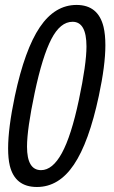

<svg xmlns="http://www.w3.org/2000/svg" viewBox="-20 -744 461 774"><path d="M397.5 -635.3Q404.8 -604.5 404.8 -561.5Q404.8 -481 378.4 -357.4Q338.4 -169.9 277.8 -80.1Q217.3 9.8 128.9 9.8Q40.5 9.8 19.5 -76.2Q12.7 -104.5 12.7 -146Q12.7 -227.5 40 -357.4Q80.1 -544.9 140.6 -634.5Q201.2 -724.1 288.6 -724.1Q376 -724.1 397.5 -635.3ZM328.6 -556.6Q328.6 -656.2 272.5 -656.2Q223.1 -656.2 187 -586.4Q150.9 -516.6 119.9 -370.1Q88.9 -223.6 88.9 -152.8Q88.9 -58.1 145.5 -58.1Q191.9 -58.1 229.5 -127Q267.1 -195.8 297.9 -340.8Q328.6 -485.8 328.6 -556.6Z"/></svg>

Font: Open Sans Hebrew Condensed
Style: Italic
Weight: 400
Width: 3
Italic angle: -12°
Foundry: Ascender Corporation, Yanek Iontef
Version: Version 2.001;PS 002.001;hotconv 1.0.70;makeotf.lib2.5.58329